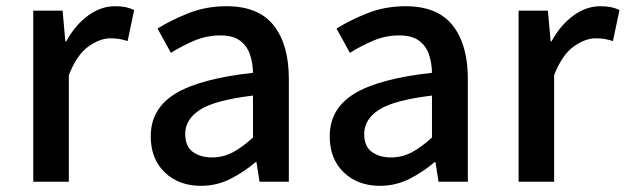

<svg xmlns="http://www.w3.org/2000/svg" viewBox="-20 -584 2011 617"><path d="M86.9 0V-549.8H181.2L189.9 -451.2H192.9Q222.2 -504.4 263.4 -534.2Q304.7 -564 349.1 -564Q369.1 -564 383.8 -561Q398.4 -558.1 411.1 -551.8L390.1 -452.1Q376 -456.5 363.8 -458.7Q351.6 -460.9 335 -460.9Q301.3 -460.9 264.2 -434.6Q227.1 -408.2 201.2 -342.8V0Z M626 13.2Q554.7 13.2 509.5 -30Q464.4 -73.2 464.4 -146Q464.4 -234.4 543 -282.7Q621.6 -331.1 793 -350.1Q792.5 -381.8 783.2 -409.2Q773.9 -436.5 751.2 -453.4Q728.5 -470.2 688 -470.2Q644.5 -470.2 604.5 -453.4Q564.5 -436.5 529.3 -414.1L486.3 -492.2Q528.8 -519 585.4 -541.5Q642.1 -564 708 -564Q811 -564 859.6 -502.2Q908.2 -440.4 908.2 -331.1V0H814L804.2 -63H801.3Q763.7 -30.8 719.7 -8.8Q675.8 13.2 626 13.2ZM661.1 -78.1Q697.3 -78.1 728.3 -94.7Q759.3 -111.3 793 -142.1V-276.9Q670.9 -262.2 623 -231.4Q575.2 -200.7 575.2 -153.8Q575.2 -113.3 599.9 -95.7Q624.5 -78.1 661.1 -78.1Z M1201.2 13.2Q1129.9 13.2 1084.7 -30Q1039.6 -73.2 1039.6 -146Q1039.6 -234.4 1118.2 -282.7Q1196.8 -331.1 1368.2 -350.1Q1367.7 -381.8 1358.4 -409.2Q1349.1 -436.5 1326.4 -453.4Q1303.7 -470.2 1263.2 -470.2Q1219.7 -470.2 1179.7 -453.4Q1139.6 -436.5 1104.5 -414.1L1061.5 -492.2Q1104 -519 1160.6 -541.5Q1217.3 -564 1283.2 -564Q1386.2 -564 1434.8 -502.2Q1483.4 -440.4 1483.4 -331.1V0H1389.2L1379.4 -63H1376.5Q1338.9 -30.8 1294.9 -8.8Q1251 13.2 1201.2 13.2ZM1236.3 -78.1Q1272.5 -78.1 1303.5 -94.7Q1334.5 -111.3 1368.2 -142.1V-276.9Q1246.1 -262.2 1198.2 -231.4Q1150.4 -200.7 1150.4 -153.8Q1150.4 -113.3 1175 -95.7Q1199.7 -78.1 1236.3 -78.1Z M1646.5 0V-549.8H1740.7L1749.5 -451.2H1752.4Q1781.7 -504.4 1823 -534.2Q1864.3 -564 1908.7 -564Q1928.7 -564 1943.4 -561Q1958 -558.1 1970.7 -551.8L1949.7 -452.1Q1935.5 -456.5 1923.3 -458.7Q1911.1 -460.9 1894.5 -460.9Q1860.8 -460.9 1823.7 -434.6Q1786.6 -408.2 1760.7 -342.8V0Z"/></svg>

Font: `nÑOS CN Medium
Style: Regular
Weight: 500
Designer: Ryoko NISHIZUKA ?XZm?[P (kana & ideographs); Paul D. Hunt (Latin, Greek & Cyrillic); Wenlong ZHANG _ e??? (bopomofo); Sa
Foundry: Adobe Systems Incorporated
Version: Version 1.004 June 21, 2023